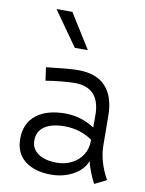

<svg xmlns="http://www.w3.org/2000/svg" viewBox="-86 -811 673 891"><g transform="rotate(10 250.5 -365.5)"><path d="M419.9 19Q393.1 -33.2 380.9 -82Q372.1 -55.7 347.9 -34.4Q323.7 -13.2 289.3 -1Q254.9 11.2 215.3 11.2Q137.7 11.2 91.8 -24.7Q45.9 -60.5 45.9 -128.9Q45.9 -201.2 95.5 -240.5Q145 -279.8 232.4 -279.8Q305.7 -279.8 370.6 -238.3V-294.9Q370.6 -426.8 250 -426.8Q228.5 -426.8 188.7 -423.1Q148.9 -419.4 114.7 -413.6L106 -475.6Q165.5 -482.4 199.5 -485.4Q233.4 -488.3 256.3 -488.3Q341.8 -488.3 385.7 -441.4Q429.7 -394.5 430.2 -301.8L431.2 -166Q431.6 -89.4 476.1 -8.8ZM370.6 -175.3V-180.2Q344.7 -199.2 310.8 -210Q276.9 -220.7 239.7 -220.7Q179.2 -220.7 145.5 -198Q111.8 -175.3 111.8 -131.8Q111.8 -92.8 144 -70.3Q176.3 -47.9 231.9 -47.9Q270 -47.9 301.8 -64Q333.5 -80.1 352.1 -108.9Q370.6 -137.7 370.6 -175.3ZM107.4 -750H182.1L283.7 -587.4H222.2Z"/></g></svg>

Font: Selawik Semilight
Style: Regular
Weight: 300
Designer: Aaron Bell
Foundry: Microsoft Corporation
Version: Version 1.01